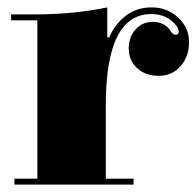

<svg xmlns="http://www.w3.org/2000/svg" viewBox="-20 -508 531 519"><path d="M270 -407H275Q291 -443 320 -465.5Q349 -488 390.5 -488Q432 -488 461.5 -460.5Q491 -433 491 -394Q491 -355 468 -329Q445 -303 409 -303Q373 -303 350.5 -324Q328 -345 328 -376.5Q328 -408 346.5 -428.5Q365 -449 393 -449Q421 -449 438 -429Q446 -414 454.5 -414Q463 -414 463 -423Q463 -429 457 -438Q433 -470 389 -470Q266 -470 266 -224V-25H341V-9H19V-25H81V-453H10V-469H70Q179 -469 270 -488Z"/></svg>

Font: Elsie Black
Style: Regular
Weight: 900
Designer: Alejandro Inler
Foundry: Alejandro Inler
Version: 1.002